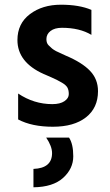

<svg xmlns="http://www.w3.org/2000/svg" viewBox="-20 -533 467 815"><path d="M273 51Q291 78 291 130.5Q291 183 248 222Q205 261 122 262V184Q201 181 201 117Q201 88 176 51ZM396 -146Q396 -75 345 -35Q294 5 204.5 5Q115 5 57 -26V-136Q124 -91 202 -91Q235 -91 253.5 -103.5Q272 -116 272 -133.5Q272 -151 266 -161.5Q260 -172 243 -182Q221 -195 198.5 -204.5Q176 -214 174.5 -215Q173 -216 170 -217Q167 -218 165 -219Q54 -269 54 -363Q54 -433 107 -473Q160 -513 238.5 -513Q317 -513 368 -491V-385Q318 -415 243 -415Q212 -415 194.5 -401.5Q177 -388 177 -367Q177 -350 186 -341Q195 -332 201 -327Q207 -322 218 -316Q245 -303 259 -297Q328 -268 362 -232.5Q396 -197 396 -146Z"/></svg>

Font: Hind Mysuru SemiBold
Style: Regular
Weight: 600
Designer: Manushi Parikh, Hitesh Malaviya
Foundry: Indian Type Foundry
Version: Version 0.703;PS 1.0;hotconv 1.0.86;makeotf.lib2.5.63406